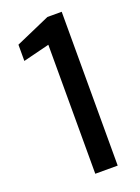

<svg xmlns="http://www.w3.org/2000/svg" viewBox="-136 -760 597 821"><g transform="rotate(-20 163.0 -350.0)"><path d="M151 0V-587L31 -557V-631L188 -700H253V0Z"/></g></svg>

Font: DM Sans 16pt Medium
Style: Regular
Weight: 500
Version: Version 4.004;gftools[0.9.30]